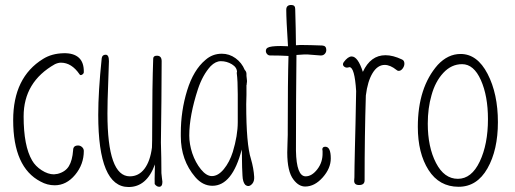

<svg xmlns="http://www.w3.org/2000/svg" viewBox="-20 -743 2069 772"><path d="M153 -506Q33 -432 33 -260Q33 -70 143 -13Q170 2 200 2Q247 2 282 -40Q317 -82 317 -136Q317 -145 310 -151.5Q303 -158 294 -158Q274 -158 274 -139Q271 -98 257 -75Q243 -52 212 -44Q198 -42 197 -42Q173 -42 147.5 -58.5Q122 -75 109 -98Q75 -156 75 -275Q75 -414 201 -485Q214 -491 225 -491Q268 -491 300 -444Q303 -439 309.5 -442.5Q316 -446 317 -452Q318 -492 297 -511Q276 -530 236 -529Q188 -528 153 -506Z M497 9Q570 9 603 -82Q601 -6 602 -3Q610 8 620 8Q633 8 633 -12Q633 -14 631 -28Q629 -42 629 -47Q629 -108 627 -170Q627 -188 629 -336Q630 -410 630 -497Q630 -519 611 -519Q596 -519 596 -507Q592 -395 592 -231Q592 -168 591 -150Q584 -95 561 -64.5Q538 -34 502 -34Q412 -34 412 -287Q412 -334 415 -408Q418 -482 418 -497Q418 -523 405 -523Q391 -523 389 -509Q375 -375 375 -281Q375 9 497 9Z M832 -35Q810 -35 788 -62Q766 -89 753 -127Q741 -164 741 -198Q741 -278 776 -385Q795 -442 827 -477Q847 -497 868 -497Q892 -497 912.5 -484.5Q933 -472 933 -453L932 -452V-449Q936 -418 936 -364V-252Q936 -198 916 -132Q903 -91 880 -63Q857 -35 832 -35ZM952 -142Q953 -129 953 -99Q953 -73 955 -37Q956 -11 966 0Q981 12 995 -5Q1003 -15 1002 -32Q1000 -66 989 -104Q970 -163 970 -324Q970 -345 971 -362V-400Q971 -402 972 -403V-405Q972 -410 973 -413V-419Q973 -424 972 -429Q971 -433 971 -438V-446Q971 -455 964 -462Q952 -491 927 -509Q902 -527 872 -527Q834 -527 806 -502Q758 -462 732.5 -379.5Q707 -297 707 -208V-195Q707 -99 765 -31Q795 4 834 4Q914 4 952 -142Z M1288 -153Q1276 -153 1276 -142Q1276 -139 1277 -136V-129Q1278 -91 1256 -62.5Q1234 -34 1209 -34Q1172 -34 1170 -137Q1170 -142 1170 -144Q1170 -352 1172 -522Q1211 -525 1217 -524L1268 -520H1271Q1280 -520 1286 -526.5Q1292 -533 1292 -542Q1292 -559 1276 -560Q1222 -562 1198 -562H1185Q1178 -561 1170 -561Q1170 -599 1169 -628Q1167 -686 1167 -707Q1167 -723 1151 -723Q1131 -723 1131 -704Q1131 -665 1138 -557Q1122 -557 1109 -558Q1067 -558 1056 -551Q1049 -547 1049 -538Q1049 -531 1054 -525.5Q1059 -520 1066 -520H1068Q1108 -520 1140 -518Q1137 -419 1137 -219V-201Q1137 -184 1136 -168Q1135 -152 1135 -130Q1135 -53 1160 -21Q1181 7 1207 7Q1245 7 1277.5 -29.5Q1310 -66 1310 -106Q1310 -153 1288 -153Z M1381 -472Q1383 -473 1385 -473Q1406 -473 1412 -377Q1411 -310 1409.5 -248Q1408 -186 1407 -146Q1406 -106 1405.5 -75Q1405 -44 1405 -30L1404 -16Q1404 1 1424 1Q1446 1 1446 -18Q1446 -199 1451 -359Q1458 -416 1478 -449Q1498 -482 1527 -482Q1549 -482 1574 -462Q1578 -458 1583 -458Q1592 -458 1599 -467.5Q1606 -477 1606 -487Q1606 -500 1596 -504Q1560 -521 1530 -521Q1470 -521 1439 -454Q1419 -516 1394 -516Q1379 -516 1362 -493Q1359 -488 1359 -485Q1359 -479 1364 -475Q1369 -471 1375 -471Q1378 -471 1381 -472Z M1982 -252Q1982 -140 1940 -66Q1898 8 1824 8Q1746 8 1703 -59.5Q1660 -127 1660 -233Q1660 -391 1740 -482Q1781 -526 1832 -526Q1899 -526 1940.5 -446Q1982 -366 1982 -252ZM1715 -360Q1700 -308 1700 -246Q1700 -152 1733 -88Q1766 -24 1821 -24Q1876 -24 1909 -93.5Q1942 -163 1942 -264Q1942 -357 1913.5 -421Q1885 -485 1838 -485Q1795 -485 1762.5 -450Q1730 -415 1715 -360Z"/></svg>

Font: Neythal
Style: Regular
Weight: 400
Designer: Tharique Azeez
Foundry: Tharique Azeez
Version: Version 0.44